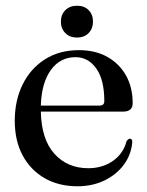

<svg xmlns="http://www.w3.org/2000/svg" viewBox="-20 -639 514 670"><path d="M443 -279Q443 -249.5 409.5 -249.5H122.5Q124.5 -152.5 170 -102.2Q215.5 -52 288 -52Q337.5 -52 374 -77.5Q410.5 -103 421.5 -146Q427.5 -155 433.5 -155Q442 -155 441.5 -142.5Q438 -99.5 412.5 -64.8Q387 -30 345 -9.5Q303 11 250 11Q185 11 135.8 -17.2Q86.5 -45.5 59 -96.8Q31.5 -148 31.5 -217.5Q31.5 -288.5 59 -344.2Q86.5 -400 136.8 -432Q187 -464 255.5 -464Q313 -464 355 -440.2Q397 -416.5 420 -375Q443 -333.5 443 -279ZM243.5 -439.5Q190 -439.5 157.5 -394.8Q125 -350 122.5 -270.5H327Q344 -270.5 344 -286Q344 -360.5 316 -400Q288 -439.5 243.5 -439.5ZM248.5 -508Q223 -508 207.8 -523.8Q192.5 -539.5 192.5 -563.5Q192.5 -588 208 -603.5Q223.5 -619 248.5 -619Q274.5 -619 289.5 -603.5Q304.5 -588 304.5 -563.5Q304.5 -539.5 289.5 -523.8Q274.5 -508 248.5 -508Z"/></svg>

Font: Fraunces 72pt
Style: Regular
Weight: 400
Version: Version 1.000;[0bf87f6ff]